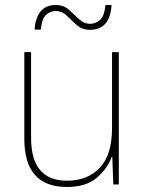

<svg xmlns="http://www.w3.org/2000/svg" viewBox="-20 -736 580 766"><path d="M454 -528H427V-226Q427 -118 378 -66.5Q329 -15 247 -15Q104 -15 104 -186V-528H77V-182Q77 10 247 10Q324 10 367 -27.5Q410 -65 426 -111H428L432 0H454ZM425 -716H401Q396 -670 378 -655.5Q360 -641 340 -641Q315 -641 295.5 -659.5Q276 -678 255 -697Q234 -716 203 -716Q125 -716 118 -618H143Q147 -663 164.5 -677.5Q182 -692 201 -692Q228 -692 247 -673Q266 -654 287 -635.5Q308 -617 339 -617Q419 -617 425 -716Z"/></svg>

Font: Noto Sans Display Thin
Style: Regular
Weight: 250
Designer: Monotype Design Team
Foundry: Monotype Imaging Inc.
Version: Version 1.900